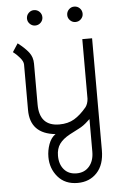

<svg xmlns="http://www.w3.org/2000/svg" viewBox="-63 -726 680 1055"><g transform="rotate(-5 277.0 -198.5)"><path d="M165 -682Q183 -682 195.5 -669.5Q208 -657 208 -639Q208 -622 195.5 -609.5Q183 -597 165 -597Q148 -597 135.5 -609.5Q123 -622 123 -639Q123 -657 135.5 -669.5Q148 -682 165 -682ZM387 -682Q405 -682 417.5 -669.5Q430 -657 430 -639Q430 -622 417.5 -609.5Q405 -597 387 -597Q370 -597 357.5 -609.5Q345 -622 345 -639Q345 -657 357.5 -669.5Q370 -682 387 -682ZM30 -462 60 -508Q99 -478 119.5 -451.5Q140 -425 140 -389V-164Q140 -44 250 -44Q298 -44 332.5 -64.5Q367 -85 401 -126Q414 -144 416 -171V-500H470V117Q470 197 429 241Q388 285 322 285Q253 285 213.5 239Q174 193 174 129Q174 93 186.5 58.5Q199 24 224 7Q85 -7 85 -138V-389Q85 -406 66.5 -427.5Q48 -449 30 -462ZM417 -59 406 -49Q380 -24 353 -11L303 15Q264 36 245.5 62Q227 88 227 127Q227 174 252 203Q277 232 321 232Q365 232 391 201.5Q417 171 417 121Z"/></g></svg>

Font: Bellota
Style: Regular
Weight: 400
Designer: Kemie Guaida
Foundry: Kemie Guaida
Version: Version 1.000;PS 002.000;hotconv 1.0.70;makeotf.lib2.5.58329